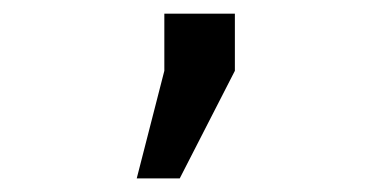

<svg xmlns="http://www.w3.org/2000/svg" viewBox="-20 -142 540 279"><path d="M218.8 -122.1H321.3V-39.1L241.2 117.2H178.7L218.8 -39.1Z"/></svg>

Font: BabelStone Xiangqi Colour
Style: Regular
Weight: 400
Designer: Andrew West
Foundry: BabelStone
Version: Version 11.001 November 01, 2021